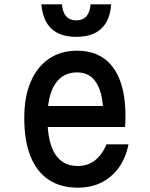

<svg xmlns="http://www.w3.org/2000/svg" viewBox="-20 -850 690 886"><path d="M172 -361H495L457 -313Q457 -414 426.5 -465Q396 -516 336 -516Q269 -516 234 -461.5Q199 -407 199 -305Q199 -195 234 -139.5Q269 -84 339 -84Q384 -84 417 -109Q450 -134 472 -184H573Q560 -120 527.5 -75.5Q495 -31 447.5 -7.5Q400 16 339 16Q259 16 204 -21Q149 -58 120.5 -129.5Q92 -201 92 -305Q92 -403 121.5 -472Q151 -541 205.5 -578.5Q260 -616 336 -616Q408 -616 458 -581.5Q508 -547 533.5 -479.5Q559 -412 559 -314Q559 -301 558.5 -288Q558 -275 557 -264H172ZM266 -830Q269 -793 285.5 -774.5Q302 -756 332 -756Q362 -756 378.5 -774.5Q395 -793 398 -830H493Q488 -756 447.5 -718Q407 -680 332 -680Q257 -680 217 -718Q177 -756 171 -830Z"/></svg>

Font: Martian Mono SemiCondensed
Style: Regular
Weight: 400
Width: 4
Designer: Roman Shamin
Foundry: Evil Martians
Version: Version 1.000